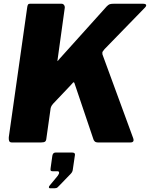

<svg xmlns="http://www.w3.org/2000/svg" viewBox="-20 -762 802 1027"><path d="M692 -24Q701 0 677 0H503Q483 0 478 -22L378 -318Q375 -325 370 -319.5Q365 -314 357 -305L264 -207Q260 -203 256.5 -197Q253 -191 251 -184L228 -21Q227 -9 221 -4.5Q215 0 199 0H44Q32 0 29 -8Q26 -16 27 -28L126 -726Q128 -736 131 -739Q134 -742 141 -742H309Q318 -742 323 -734.5Q328 -727 326 -717L288 -443Q286 -432 289.5 -436.5Q293 -441 299 -448L551 -728Q560 -737 567 -739.5Q574 -742 590 -742H744Q759 -742 761.5 -736Q764 -730 754 -720L539 -499Q533 -492 529.5 -486.5Q526 -481 528 -471L692 -24ZM247 245Q242 245 241.5 240Q241 235 246 230L289 178Q297 167 296 160.5Q295 154 288 154H261Q253 154 251 150Q249 146 251 135L260 71Q263 54 277 54H366Q382 54 381 66L369 148Q367 159 358 168L301 227Q294 234 288.5 239.5Q283 245 273 245Z"/></svg>

Font: Libre Franklin ExtraBold
Style: Italic
Weight: 800
Italic angle: -8°
Designer: Pablo Impallari, Rodrigo Fuenzalida, Nhung Nguyen
Foundry: Impallari Type
Version: Version 3.000